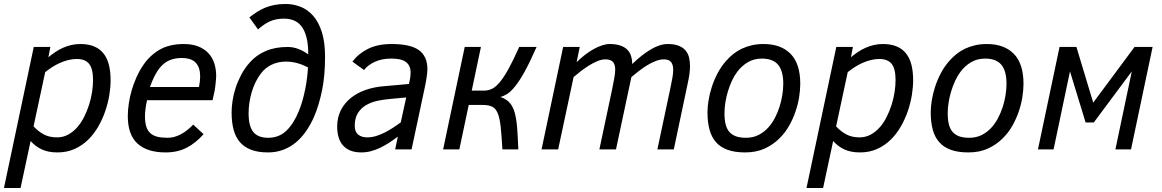

<svg xmlns="http://www.w3.org/2000/svg" viewBox="-34 -747 5810 960"><path d="M68.8 192.9H-14.2L134.8 -512.2H217.8L208 -460.9Q224.6 -474.6 242.7 -486.8Q260.7 -499 280.5 -507.8Q300.3 -516.6 321.8 -521.7Q343.3 -526.9 367.2 -526.9Q407.7 -526.9 436.5 -514.9Q465.3 -502.9 483.6 -479.7Q502 -456.5 510.5 -422.9Q519 -389.2 519 -345.2Q519 -312 512.7 -272.2Q506.3 -232.4 492.7 -192.4Q479 -152.3 457.8 -115Q436.5 -77.6 407 -48.6Q377.4 -19.5 339.1 -2.2Q300.8 15.1 252.9 15.1Q207.5 15.1 175.3 0.2Q143.1 -14.6 119.1 -42ZM133.8 -115.2Q158.2 -88.9 185.8 -74.5Q213.4 -60.1 251 -60.1Q280.8 -60.1 305.9 -73.5Q331.1 -86.9 351.1 -109.4Q371.1 -131.8 386 -161.1Q400.9 -190.4 411.1 -222.4Q421.4 -254.4 426.3 -286.6Q431.2 -318.8 431.2 -347.2Q431.2 -403.3 411.6 -427.7Q392.1 -452.1 350.1 -452.1Q328.1 -452.1 306.4 -446.5Q284.7 -440.9 264.6 -431.9Q244.6 -422.9 226.1 -410.9Q207.5 -398.9 191.9 -386.2Z M701.2 -246.1Q696.3 -223.1 693.6 -203.1Q690.9 -183.1 690.9 -165Q690.9 -134.3 697.5 -113.8Q704.1 -93.3 718 -80.8Q731.9 -68.4 753.2 -63.2Q774.4 -58.1 804.2 -58.1Q837.4 -58.1 869.6 -75.2Q901.9 -92.3 932.1 -124L983.9 -76.2Q945.8 -32.7 900.1 -8.8Q854.5 15.1 793.9 15.1Q701.7 15.1 653.3 -29.3Q605 -73.7 605 -166Q605 -195.8 609.9 -229Q614.7 -262.2 624.5 -295.7Q634.3 -329.1 648.4 -360.8Q662.6 -392.6 681.2 -419.9Q713.9 -469.2 763.2 -498Q812.5 -526.9 885.3 -526.9Q925.3 -526.9 955.6 -515.4Q985.8 -503.9 1006.1 -483.2Q1026.4 -462.4 1036.6 -432.9Q1046.9 -403.3 1046.9 -367.2Q1046.9 -362.3 1046.1 -353Q1045.4 -343.8 1044.4 -333Q1043.5 -322.3 1042 -311.5Q1040.5 -300.8 1039.1 -293L1028.8 -246.1ZM960.9 -312Q966.8 -340.3 966.8 -365.2Q966.8 -409.7 944.8 -433.3Q922.9 -457 874 -457Q839.4 -457 812.7 -445.3Q786.1 -433.6 765.1 -408.2Q737.3 -373.5 715.8 -312Z M1507.3 -475.1Q1507.3 -526.4 1498.3 -560.8Q1489.3 -595.2 1473.1 -615.7Q1457 -636.2 1434.8 -645Q1412.6 -653.8 1386.2 -653.8Q1366.2 -653.8 1349.4 -650.6Q1332.5 -647.5 1317.1 -640.9Q1301.8 -634.3 1286.9 -624Q1272 -613.8 1255.9 -600.1L1212.9 -660.2Q1232.4 -675.3 1251.5 -687.5Q1270.5 -699.7 1291.7 -708.5Q1313 -717.3 1337.9 -722.2Q1362.8 -727.1 1394 -727.1Q1433.1 -727.1 1468.8 -713.1Q1504.4 -699.2 1531.7 -668.2Q1559.1 -637.2 1575.2 -586.7Q1591.3 -536.1 1591.3 -462.9Q1591.3 -368.2 1576.2 -294.7Q1561 -221.2 1537.1 -165Q1519 -123.5 1495.6 -90.1Q1472.2 -56.6 1443.4 -33.2Q1414.6 -9.8 1380.1 2.7Q1345.7 15.1 1306.2 15.1Q1256.8 15.1 1222.4 2.2Q1188 -10.7 1166 -35.9Q1144 -61 1134 -98.4Q1124 -135.7 1124 -185.1Q1124 -211.4 1128.7 -242.9Q1133.3 -274.4 1144 -307.4Q1154.8 -340.3 1172.1 -373.3Q1189.5 -406.2 1215.3 -435.1Q1247.6 -471.7 1294.7 -491.9Q1341.8 -512.2 1404.3 -512.2Q1432.1 -512.2 1458 -502.2Q1483.9 -492.2 1507.3 -475.1ZM1209 -180.2Q1209 -116.2 1232.4 -87.2Q1255.9 -58.1 1307.1 -58.1Q1361.8 -58.1 1399.2 -94.7Q1436.5 -131.3 1461.9 -195.8Q1471.2 -219.2 1478.8 -245.8Q1486.3 -272.5 1491.9 -300.3Q1497.6 -328.1 1501 -356Q1504.4 -383.8 1505.9 -410.2Q1479.5 -423.8 1452.1 -431.4Q1424.8 -439 1396 -439Q1356.4 -439 1324.2 -423.6Q1292 -408.2 1270 -378.9Q1254.9 -358.9 1243.4 -335.2Q1231.9 -311.5 1224.4 -285.6Q1216.8 -259.8 1212.9 -232.9Q1209 -206.1 1209 -180.2Z M1941.9 0 1955.1 -64Q1932.6 -46.9 1910.4 -32.5Q1888.2 -18.1 1865.7 -7.6Q1843.3 2.9 1820.3 9Q1797.4 15.1 1772.9 15.1Q1713.4 15.1 1682.6 -18.1Q1651.9 -51.3 1651.9 -113.8Q1651.9 -159.2 1669.7 -194.8Q1687.5 -230.5 1718.8 -256.1Q1750 -281.7 1792.7 -296.9Q1835.4 -312 1884.8 -315.9L2010.7 -327.1L2016.1 -352.1Q2019 -369.6 2019 -383.8Q2019 -403.8 2012.2 -417.2Q2005.4 -430.7 1992.7 -439Q1980 -447.3 1962.4 -450.7Q1944.8 -454.1 1922.9 -454.1Q1876 -454.1 1841.3 -438.5Q1806.6 -422.9 1786.1 -397L1728 -439Q1758.8 -479.5 1806.9 -503.2Q1855 -526.9 1923.8 -526.9Q2018.1 -526.9 2060.5 -496.3Q2103 -465.8 2103 -400.9Q2103 -387.2 2099.6 -363.5Q2096.2 -339.8 2090.8 -314L2023.9 0ZM1997.1 -259.8 1914.1 -252Q1883.3 -249.5 1852.3 -242.7Q1821.3 -235.8 1796.1 -221.2Q1771 -206.5 1755.4 -181.6Q1739.7 -156.7 1739.7 -118.2Q1739.7 -87.9 1756.8 -74Q1773.9 -60.1 1801.8 -60.1Q1824.7 -60.1 1846.7 -66.9Q1868.7 -73.7 1889.9 -84.5Q1911.1 -95.2 1931.2 -108.4Q1951.2 -121.6 1969.7 -134.8Z M2370.6 -512.2 2324.7 -293.9H2386.7Q2407.2 -293.9 2426 -303Q2444.8 -312 2465.1 -336.2Q2485.4 -360.4 2508.8 -402.8Q2532.2 -445.3 2562 -512.2H2648.9Q2615.7 -436.5 2589.6 -389.4Q2563.5 -342.3 2541.7 -315.4Q2520 -288.6 2502.2 -277.3Q2484.4 -266.1 2467.8 -262.2Q2497.1 -252.4 2513.9 -233.6Q2530.8 -214.8 2539.6 -183.6Q2548.3 -152.3 2551.8 -107.2Q2555.2 -62 2557.6 0H2478Q2474.1 -68.8 2469.5 -112.3Q2464.8 -155.8 2454.8 -180.2Q2444.8 -204.6 2427.2 -213.4Q2409.7 -222.2 2379.9 -222.2H2309.6L2262.7 0H2181.6L2289.6 -512.2Z M3252.9 0 3316.9 -301.8Q3323.7 -334 3327.9 -357.4Q3332 -380.9 3332 -397.9Q3332 -423.8 3321 -437Q3310.1 -450.2 3286.1 -450.2Q3266.1 -450.2 3245.1 -442.1Q3224.1 -434.1 3203.1 -421.4Q3182.1 -408.7 3161.6 -392.8Q3141.1 -377 3123 -361.8L3045.9 0H2962.9L3026.9 -301.8Q3033.7 -334.5 3037.8 -358.4Q3042 -382.3 3042 -398.9Q3042 -425.3 3030.3 -437.7Q3018.6 -450.2 2993.2 -450.2Q2974.6 -450.2 2953.9 -441.7Q2933.1 -433.1 2912.1 -420.2Q2891.1 -407.2 2870.8 -391.6Q2850.6 -376 2834 -361.8L2756.8 0H2673.8L2781.7 -512.2H2864.7L2849.1 -436Q2868.7 -455.6 2890.4 -472.4Q2912.1 -489.3 2933.6 -501.2Q2955.1 -513.2 2975.8 -520Q2996.6 -526.9 3014.2 -526.9Q3045.4 -526.9 3067.1 -519.5Q3088.9 -512.2 3102.1 -499Q3115.2 -485.8 3121.1 -467.3Q3127 -448.7 3127 -426.8Q3175.3 -473.6 3220.5 -500.2Q3265.6 -526.9 3305.2 -526.9Q3337.9 -526.9 3359.4 -518.3Q3380.9 -509.8 3393.6 -494.9Q3406.2 -480 3411.1 -460Q3416 -439.9 3416 -417Q3416 -379.9 3404.8 -331.1L3335 0Z M3503.4 -185.1Q3503.4 -211.4 3508.5 -244.1Q3513.7 -276.9 3524.9 -311.8Q3536.1 -346.7 3554 -380.9Q3571.8 -415 3597.7 -443.8Q3613.8 -462.4 3633.1 -477.5Q3652.3 -492.7 3675.5 -503.7Q3698.7 -514.6 3725.6 -520.8Q3752.4 -526.9 3783.7 -526.9Q3871.1 -526.9 3919.2 -477.5Q3967.3 -428.2 3967.3 -328.1Q3967.3 -297.9 3961.7 -262Q3956.1 -226.1 3943.6 -189.5Q3931.2 -152.8 3911.4 -117.9Q3891.6 -83 3863.3 -55.2Q3831.5 -23.4 3789.3 -4.2Q3747.1 15.1 3691.4 15.1Q3640.1 15.1 3604.2 2.2Q3568.4 -10.7 3546.1 -35.9Q3523.9 -61 3513.7 -98.4Q3503.4 -135.7 3503.4 -185.1ZM3588.4 -180.2Q3588.4 -148.4 3594.2 -125.2Q3600.1 -102.1 3613 -87.2Q3626 -72.3 3646.5 -65.2Q3667 -58.1 3696.3 -58.1Q3731.4 -58.1 3759.5 -72.5Q3787.6 -86.9 3809.6 -111.8Q3826.7 -131.3 3840.3 -157.2Q3854 -183.1 3863.3 -211.9Q3872.6 -240.7 3877.4 -270.8Q3882.3 -300.8 3882.3 -328.1Q3882.3 -393.1 3856.2 -423.6Q3830.1 -454.1 3775.4 -454.1Q3735.8 -454.1 3705.1 -435.8Q3674.3 -417.5 3652.3 -388.2Q3637.2 -368.2 3625.5 -342.8Q3613.8 -317.4 3605.5 -290Q3597.2 -262.7 3592.8 -234.4Q3588.4 -206.1 3588.4 -180.2Z M4081.5 192.9H3998.5L4147.5 -512.2H4230.5L4220.7 -460.9Q4237.3 -474.6 4255.4 -486.8Q4273.4 -499 4293.2 -507.8Q4313 -516.6 4334.5 -521.7Q4356 -526.9 4379.9 -526.9Q4420.4 -526.9 4449.2 -514.9Q4478 -502.9 4496.3 -479.7Q4514.6 -456.5 4523.2 -422.9Q4531.7 -389.2 4531.7 -345.2Q4531.7 -312 4525.4 -272.2Q4519 -232.4 4505.4 -192.4Q4491.7 -152.3 4470.5 -115Q4449.2 -77.6 4419.7 -48.6Q4390.1 -19.5 4351.8 -2.2Q4313.5 15.1 4265.6 15.1Q4220.2 15.1 4188 0.2Q4155.8 -14.6 4131.8 -42ZM4146.5 -115.2Q4170.9 -88.9 4198.5 -74.5Q4226.1 -60.1 4263.7 -60.1Q4293.5 -60.1 4318.6 -73.5Q4343.8 -86.9 4363.8 -109.4Q4383.8 -131.8 4398.7 -161.1Q4413.6 -190.4 4423.8 -222.4Q4434.1 -254.4 4439 -286.6Q4443.8 -318.8 4443.8 -347.2Q4443.8 -403.3 4424.3 -427.7Q4404.8 -452.1 4362.8 -452.1Q4340.8 -452.1 4319.1 -446.5Q4297.4 -440.9 4277.3 -431.9Q4257.3 -422.9 4238.8 -410.9Q4220.2 -398.9 4204.6 -386.2Z M4619.6 -185.1Q4619.6 -211.4 4624.8 -244.1Q4629.9 -276.9 4641.1 -311.8Q4652.3 -346.7 4670.2 -380.9Q4688 -415 4713.9 -443.8Q4730 -462.4 4749.3 -477.5Q4768.6 -492.7 4791.7 -503.7Q4814.9 -514.6 4841.8 -520.8Q4868.7 -526.9 4899.9 -526.9Q4987.3 -526.9 5035.4 -477.5Q5083.5 -428.2 5083.5 -328.1Q5083.5 -297.9 5077.9 -262Q5072.3 -226.1 5059.8 -189.5Q5047.4 -152.8 5027.6 -117.9Q5007.8 -83 4979.5 -55.2Q4947.8 -23.4 4905.5 -4.2Q4863.3 15.1 4807.6 15.1Q4756.3 15.1 4720.5 2.2Q4684.6 -10.7 4662.4 -35.9Q4640.1 -61 4629.9 -98.4Q4619.6 -135.7 4619.6 -185.1ZM4704.6 -180.2Q4704.6 -148.4 4710.4 -125.2Q4716.3 -102.1 4729.2 -87.2Q4742.2 -72.3 4762.7 -65.2Q4783.2 -58.1 4812.5 -58.1Q4847.7 -58.1 4875.7 -72.5Q4903.8 -86.9 4925.8 -111.8Q4942.9 -131.3 4956.5 -157.2Q4970.2 -183.1 4979.5 -211.9Q4988.8 -240.7 4993.7 -270.8Q4998.5 -300.8 4998.5 -328.1Q4998.5 -393.1 4972.4 -423.6Q4946.3 -454.1 4891.6 -454.1Q4852.1 -454.1 4821.3 -435.8Q4790.5 -417.5 4768.6 -388.2Q4753.4 -368.2 4741.7 -342.8Q4730 -317.4 4721.7 -290Q4713.4 -262.7 4709 -234.4Q4704.6 -206.1 4704.6 -180.2Z M5621.1 0H5543L5625 -390.1L5435.1 -134.8H5394L5315.9 -390.1L5233.9 0H5155.8L5263.7 -512.2H5348.1L5432.1 -233.9L5638.7 -512.2H5729Z"/></svg>

Font: Clear Sans
Style: Italic
Weight: 400
Italic angle: -12°
Foundry: Intel Corporation
Version: Version 1.00